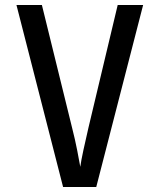

<svg xmlns="http://www.w3.org/2000/svg" viewBox="-20 -750 640 770"><path d="M233 0 46 -730H148L269 -238Q281 -191 289.5 -147.5Q298 -104 302 -81Q305 -104 314.5 -148Q324 -192 335 -239L452 -730H554L366 0Z"/></svg>

Font: JetBrains Mono NL Medium
Style: Regular
Weight: 500
Monospace: yes
Designer: Philipp Nurullin, Konstantin Bulenkov
Foundry: JetBrains
Version: Version 2.305; ttfautohint (v1.8.4.7-5d5b)